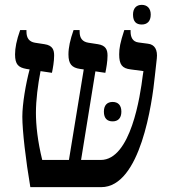

<svg xmlns="http://www.w3.org/2000/svg" viewBox="-20 -771 703 791"><path d="M564 -670C586 -670 601 -683 601 -711C601 -737 586 -751 564 -751C542 -751 528 -737 528 -711C528 -681 542 -670 564 -670ZM105 0H397C559 0 607 -348 618 -458L626 -530C630 -565 618 -588 589 -591L551 -596C525 -599 518 -620 518 -641V-647H492C475 -595 471 -572 471 -547C471 -505 483 -489 519 -485L571 -478L568 -459C558 -377 519 -112 395 -112H314L373 -477L414 -471C418 -490 423 -518 423 -542C423 -566 416 -584 383 -589L344 -595C320 -599 308 -613 308 -641V-647H283C269 -607 262 -575 262 -547C262 -507 276 -492 310 -487L325 -485L264 -112H154C135 -189 128 -256 128 -306C128 -359 136 -421 147 -478L194 -471C198 -490 203 -518 203 -542C203 -564 198 -584 163 -589L124 -595C101 -599 89 -613 89 -641V-647H63C48 -605 42 -573 42 -547C42 -505 56 -493 89 -487L102 -485C86 -425 72 -343 72 -290C72 -233 86 -111 105 0ZM408 -311C408 -283 422 -271 444 -271C466 -271 480 -284 480 -311C480 -338 466 -351 444 -351C422 -351 408 -338 408 -311Z"/></svg>

Font: Noto Serif Hebrew SemiCondensed Medium
Style: Regular
Weight: 500
Width: 4
Designer: Monotype Design Team
Foundry: Monotype Imaging Inc.
Version: Version 2.004